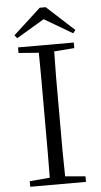

<svg xmlns="http://www.w3.org/2000/svg" viewBox="-61 -957 522 995"><g transform="rotate(-5 200.0 -460.0)"><path d="M55 0V-29L160 -38Q161 -103 161 -167Q161 -250 161 -335V-390Q161 -475 161 -559Q161 -624 160 -688L55 -696V-725H345V-696L240 -688Q239 -624 238 -559Q238 -475 238 -390V-335Q238 -250 238 -167Q239 -103 240 -38L345 -29V0ZM216 -920 359 -789 346 -773 200 -859 55 -773 42 -789 185 -920Z"/></g></svg>

Font: Early Summer Mincho Light
Style: Regular
Weight: 300
Designer: GuiWonder
Version: Version 1.002